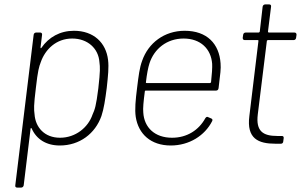

<svg xmlns="http://www.w3.org/2000/svg" viewBox="-20 -649 1359 867"><path d="M468 -378C459 -456 403 -510 314 -510C251 -510 200 -481 167 -433C165 -430 163 -431 163 -435L170 -492C171 -498 167 -502 162 -502H143C137 -502 133 -498 132 -492L49 188C48 194 51 198 57 198H76C81 198 86 194 87 188L118 -67C118 -71 121 -72 123 -69C144 -21 188 8 250 8C340 8 410 -46 438 -125C449 -158 455 -198 462 -252C468 -307 472 -345 468 -378ZM398 -132C378 -73 321 -27 251 -27C181 -27 140 -74 136 -133C133 -156 132 -171 142 -252C151 -331 156 -347 164 -368C184 -426 234 -475 306 -475C376 -475 425 -430 429 -368C432 -345 433 -330 424 -250C414 -170 408 -154 398 -132Z M757 -27C679 -27 631 -73 627 -141C625 -159 628 -191 634 -236C634 -239 636 -240 638 -240H956C962 -240 966 -244 967 -251C975 -318 978 -337 976 -363C970 -451 915 -510 814 -510C722 -510 650 -455 622 -375C610 -343 606 -308 599 -252C592 -196 588 -155 593 -121C605 -44 661 8 751 8C835 8 905 -37 938 -102C941 -108 939 -112 934 -114L920 -120C915 -123 911 -121 907 -115C878 -62 825 -27 757 -27ZM809 -475C886 -475 933 -428 938 -361C939 -345 937 -313 933 -278C932 -275 930 -274 928 -274H642C640 -274 638 -275 639 -278C643 -314 649 -345 655 -363C676 -428 733 -475 809 -475Z M1317 -478 1319 -492C1319 -498 1316 -502 1310 -502H1194C1192 -502 1190 -504 1190 -506L1204 -619C1205 -625 1202 -629 1196 -629H1177C1172 -629 1167 -625 1166 -619L1153 -506C1152 -504 1150 -502 1148 -502H1089C1083 -502 1079 -498 1078 -492L1076 -478C1076 -472 1079 -468 1085 -468H1144C1146 -468 1148 -466 1147 -464L1106 -125C1093 -23 1146 0 1224 0H1249C1254 0 1259 -4 1259 -10L1261 -25C1262 -31 1259 -35 1253 -35H1232C1167 -35 1135 -57 1144 -132L1185 -464C1185 -466 1188 -468 1190 -468H1306C1312 -468 1316 -472 1317 -478Z"/></svg>

Font: Barlow ExtraLight
Style: Italic
Weight: 275
Italic angle: -7°
Designer: Jeremy Tribby
Foundry: Tribby Type
Version: Version 1.422;hotconv 1.0.109;makeotfexe 2.5.65596